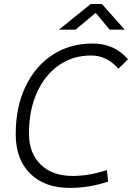

<svg xmlns="http://www.w3.org/2000/svg" viewBox="-20 -918 652 948"><path d="M325.2 9.8Q200.2 9.8 128.9 -61Q57.6 -131.8 57.6 -255.4Q57.6 -389.2 105.5 -489.7Q153.3 -590.3 238.8 -646.7Q324.2 -703.1 437.5 -703.1Q544.9 -703.1 611.8 -625.5L564.9 -578.6Q507.3 -644 429.7 -644Q338.9 -644 269.8 -595.2Q200.7 -546.4 161.9 -459.7Q123 -373 123 -258.8Q123 -161.6 180.9 -105.5Q238.8 -49.3 338.4 -49.3Q421.4 -49.3 507.8 -78.6L514.2 -21.5Q419.9 9.8 325.2 9.8ZM271 -771.5 428.2 -898.4H482.9L595.7 -771.5H521.5L452.6 -854.5L353 -771.5Z"/></svg>

Font: Cascadia Code PL Light
Style: Italic
Weight: 300
Italic angle: -10°
Monospace: yes
Designer: Aaron Bell
Foundry: Saja Typeworks
Version: Version 2404.023; ttfautohint (v1.8.4)